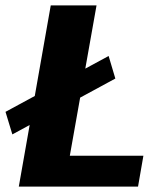

<svg xmlns="http://www.w3.org/2000/svg" viewBox="-38 -695 617 715"><path d="M8 -194.5 391.5 -402.5 366.5 -486.5 -17.5 -278.5ZM32 0H476L496 -115H222L321.5 -675H151Z"/></svg>

Font: Anybody
Style: Bold Italic
Weight: 700
Italic angle: -10°
Designer: Tyler Finck
Foundry: Etcetera Type Company
Version: Version 1.113;gftools[0.9.25]